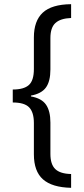

<svg xmlns="http://www.w3.org/2000/svg" viewBox="-20 -737 402 918"><path d="M142 -407V-558Q142 -637 184.5 -676.5Q227 -716 320 -717V-651Q269 -649 245 -627Q221 -605 221 -555V-405Q221 -348 199.5 -318.5Q178 -289 128 -280V-276Q179 -267 200 -236.5Q221 -206 221 -151V-1Q221 49 244.5 71.5Q268 94 320 95V161Q229 159 185.5 120.5Q142 82 142 1V-149Q142 -200 119.5 -223.5Q97 -247 41 -247V-309Q94 -309 118 -330.5Q142 -352 142 -407Z"/></svg>

Font: Noto Sans UI Cond
Style: Regular
Weight: 400
Width: 3
Designer: Monotype Design Team
Foundry: Monotype Imaging Inc.
Version: Version 1.001